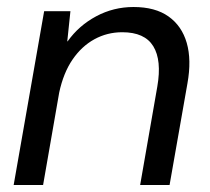

<svg xmlns="http://www.w3.org/2000/svg" viewBox="-20 -528 600 548"><path d="M19 0 106 -496H181L172 -410H173Q205 -455 254.5 -481.5Q304 -508 361 -508Q423 -508 461 -481Q499 -454 513 -405.5Q527 -357 515 -290L464 0H380L429 -281Q442 -356 417.5 -396Q393 -436 329 -436Q286 -436 249.5 -416Q213 -396 187 -358Q161 -320 149 -264L103 0Z"/></svg>

Font: DM Sans 28pt
Style: Italic
Weight: 400
Italic angle: -10°
Version: Version 4.004;gftools[0.9.30]